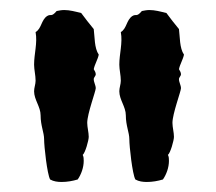

<svg xmlns="http://www.w3.org/2000/svg" viewBox="-20 -748 430 383"><path d="M177 -639C168 -652 169 -675 167 -690C158 -701 150 -711 142 -722C130 -725 119 -728 108 -728C103 -728 98 -727 93 -726C82 -713 82 -721 74 -716C62 -708 63 -691 51 -684C55 -662 48 -641 48 -619C48 -609 51 -598 51 -587C51 -580 48 -573 48 -566C48 -549 61 -535 61 -518C61 -497 68 -484 68 -470C68 -456 74 -401 80 -390C87 -386 95 -385 103 -385C114 -385 125 -387 135 -390C142 -400 147 -414 147 -427C147 -431 147 -435 145 -439C150 -443 157 -468 157 -475C157 -484 154 -494 154 -503C154 -521 171 -566 171 -572C171 -578 167 -584 167 -590C167 -594 171 -596 171 -600C171 -603 169 -607 167 -610C169 -620 175 -629 177 -639ZM347 -639C338 -652 339 -675 337 -690C328 -701 320 -711 312 -722C300 -725 289 -728 278 -728C273 -728 268 -727 263 -726C252 -713 252 -721 244 -716C232 -708 233 -691 221 -684C225 -662 218 -641 218 -619C218 -609 221 -598 221 -587C221 -580 218 -573 218 -566C218 -549 231 -535 231 -518C231 -497 238 -484 238 -470C238 -456 244 -401 250 -390C257 -386 265 -385 273 -385C284 -385 295 -387 305 -390C312 -400 317 -414 317 -427C317 -431 317 -435 315 -439C320 -443 327 -468 327 -475C327 -484 324 -494 324 -503C324 -521 341 -566 341 -572C341 -578 337 -584 337 -590C337 -594 341 -596 341 -600C341 -603 339 -607 337 -610C339 -620 345 -629 347 -639Z"/></svg>

Font: Margarine
Style: Regular
Weight: 400
Designer: Astigmatic (AOETI)
Foundry: Astigmatic (AOETI)
Version: Version 1.000